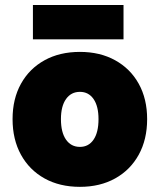

<svg xmlns="http://www.w3.org/2000/svg" viewBox="-20 -726 636 764"><path d="M111 -706H471.5V-569.5H111ZM30 -252Q30 -332.5 63.5 -392.8Q97 -453 157.2 -486.2Q217.5 -519.5 298 -519.5Q378 -519.5 438.2 -486.2Q498.5 -453 532 -392.8Q565.5 -332.5 565.5 -252Q565.5 -171 532 -110.2Q498.5 -49.5 438.2 -16Q378 17.5 298 17.5Q217.5 17.5 157.2 -16Q97 -49.5 63.5 -110.2Q30 -171 30 -252ZM372 -252Q372 -303.5 352.2 -332Q332.5 -360.5 298 -360.5Q263 -360.5 242.8 -332Q222.5 -303.5 222.5 -252Q222.5 -199 242.8 -170.2Q263 -141.5 298 -141.5Q332.5 -141.5 352.2 -170.2Q372 -199 372 -252Z"/></svg>

Font: Overused Grotesk Black
Style: Regular
Weight: 900
Version: Version 0.004